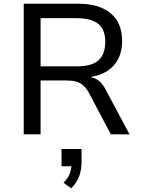

<svg xmlns="http://www.w3.org/2000/svg" viewBox="-20 -725 769 1036"><path d="M108 0V-705H401Q515 -705 577 -653.5Q639 -602 639 -503Q639 -448 618 -407.5Q597 -367 559.5 -342.5Q522 -318 471 -310L472 -308L480 -306Q502 -300 519.5 -284Q537 -268 554 -234L679 0H578L462 -220Q447 -248 430 -263.5Q413 -279 389.5 -285Q366 -291 333 -291H199V0ZM199 -367H396Q476 -367 512 -400Q548 -433 548 -500Q548 -566 510 -596.5Q472 -627 391 -627H199ZM364 291 323 261Q347 237 356.5 211.5Q366 186 366 160L383 172H312V79H420V149Q420 191 407 226.5Q394 262 364 291Z"/></svg>

Font: Nunito Sans 7pt
Style: Regular
Weight: 400
Designer: Vernon Adams
Foundry: Vernon Adams
Version: Version 3.101;gftools[0.9.27]